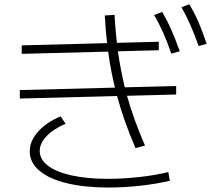

<svg xmlns="http://www.w3.org/2000/svg" viewBox="-20 -838 978 885"><path d="M71.3 -422.9 509.8 -434.1Q490.2 -513.7 478.5 -600.1L80.1 -589.8V-628.9L473.6 -639.2Q466.8 -696.3 462.9 -766.6L507.8 -769.5Q511.2 -710.4 518.6 -640.6L711.9 -645.5V-606.4L523.4 -601.6Q536.1 -513.7 555.2 -435.5L792 -441.4V-402.3L565.4 -396.5Q596.2 -286.1 648.4 -167L604.5 -155.3Q550.8 -280.3 519.5 -395.5L71.3 -383.8ZM690.4 -768.6 727.5 -783.2Q751.5 -742.2 770.3 -699.2Q789.1 -656.2 808.6 -601.6L769.5 -590.8Q751 -645 732.2 -687.3Q713.4 -729.5 690.4 -768.6ZM816.4 -804.7 852.5 -818.4Q877 -777.8 895.8 -734.1Q914.6 -690.4 932.6 -635.7L895.5 -626Q876 -680.7 857.4 -723.1Q838.9 -765.6 816.4 -804.7ZM117.2 -137.7Q115.7 -185.1 153.8 -229.2Q191.9 -273.4 259.8 -301.8L282.2 -267.6Q224.6 -242.7 193.4 -209.2Q162.1 -175.8 163.1 -139.6Q164.6 -101.1 202.9 -72.8Q241.2 -44.4 311.8 -29.1Q382.3 -13.7 477.5 -13.7Q547.4 -13.7 622.1 -22Q696.8 -30.3 755.9 -44.9L762.7 -4.9Q701.7 9.8 626.7 18.1Q551.8 26.4 479.5 26.4Q370.1 26.4 288.6 6.6Q207 -13.2 162.6 -50.3Q118.2 -87.4 117.2 -137.7Z"/></svg>

Font: Pretendard ExtraLight
Style: Regular
Weight: 200
Designer: Base glyphs from Inter by Rasmus Andersson; Hangeul glyphs from Noto Sans CJK(Source Han Sans) by Jang Soo-young and Kan
Foundry: Kil Hyung-jin
Version: Version 1.309